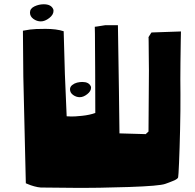

<svg xmlns="http://www.w3.org/2000/svg" viewBox="-20 -880 916 904"><path d="M279.8 -732.9Q284.2 -529.3 293.9 -332.5Q302.2 -332 316.2 -331.5Q330.1 -331.1 366 -334.7Q401.9 -338.4 428.7 -348.1L428.2 -523.4Q428.2 -538.1 428 -562Q427.7 -585.9 427.5 -636.5Q427.2 -687 427 -720.7Q426.8 -754.4 426.3 -753.9Q425.8 -753.4 438 -755.4Q450.2 -757.3 462.4 -759.3L474.6 -761.2H535.2Q541 -410.6 542.5 -252L666 -248.5L679.2 -260.7L681.2 -547.9Q681.2 -557.6 680.9 -574.2Q680.7 -590.8 680.4 -625.2Q680.2 -659.7 679.9 -682.6Q679.7 -705.6 679.2 -705.1Q678.7 -704.6 682.4 -710.2Q686 -715.8 689.5 -721.7L693.4 -727.1L832 -731.9Q831.5 -716.8 831.1 -690.9Q830.6 -665 829.6 -584.2Q828.6 -503.4 829.6 -437Q830.1 -364.3 827.9 -270Q825.7 -175.8 823 -113.5Q820.3 -51.3 818.8 -45.4Q818.4 -43.5 817.1 -41.7Q815.9 -40 813.5 -38.3Q811 -36.6 808.6 -34.9Q806.2 -33.2 801.8 -31.2Q797.4 -29.3 794.4 -28.1Q791.5 -26.9 785.9 -24.7Q780.3 -22.5 777.1 -21.2Q773.9 -20 767.3 -17.6Q760.7 -15.1 757.8 -14.2Q731.4 -4.4 586.7 0.5Q441.9 5.4 324.5 4.4Q207 3.4 171.9 2.9Q158.2 2 140.6 -2.9Q123 -7.8 112.3 -12.7L101.6 -17.1L89.8 -519.5L87.9 -735.4Q100.6 -737.8 121.8 -741Q143.1 -744.1 194.3 -744.1Q245.6 -744.1 279.8 -732.9ZM408.7 -466.8Q408.7 -450.7 390.6 -436.5Q372.6 -422.4 355.5 -422.4Q338.9 -422.4 324.2 -432.9Q309.6 -443.4 309.6 -459.5Q309.6 -471.2 319.8 -479.5Q330.1 -487.8 342.8 -491Q355.5 -494.1 367.7 -494.1Q397.9 -494.1 407.2 -474.1Q408.7 -471.7 408.7 -466.8ZM231.9 -828.6Q231.9 -810.5 211.7 -794.9Q191.4 -779.3 172.4 -779.3Q153.3 -779.3 137.2 -791Q121.1 -802.7 121.1 -820.8Q121.1 -839.8 142.1 -849.9Q163.1 -859.9 186 -859.9Q220.7 -859.9 230.5 -836.9Q231.9 -834.5 231.9 -828.6Z"/></svg>

Font: Noot
Style: Regular
Weight: 400
Designer: Amos Jerbi
Foundry: Amos Jerbi
Version: Version 1.000;PS 001.001;hotconv 1.0.56